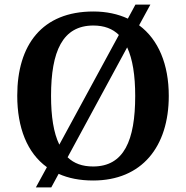

<svg xmlns="http://www.w3.org/2000/svg" viewBox="-20 -775 810 835"><path d="M136 40H203L235 -19C277 0 327 10 385 10C597 10 714 -137 714 -358C714 -495 669 -603 585 -665L634 -755H569L536 -694C493 -714 443 -725 386 -725C163 -725 55 -580 55 -359C55 -220 98 -110 184 -48ZM238 -146C213 -197 202 -269 202 -358C202 -552 252 -664 386 -664C433 -664 470 -650 497 -623ZM385 -51C338 -51 302 -64 274 -91L533 -569C557 -518 568 -446 568 -358C568 -164 519 -51 385 -51Z"/></svg>

Font: Noto Serif Semi
Style: Regular
Weight: 600
Designer: Monotype Design Team
Foundry: Monotype Imaging Inc.
Version: Version 1.002